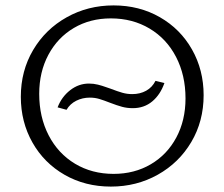

<svg xmlns="http://www.w3.org/2000/svg" viewBox="-20 -684 830 710"><path d="M57 -326Q57 -422 102.5 -499Q148 -576 226.5 -620Q305 -664 400 -664Q495 -664 571 -620.5Q647 -577 690 -501Q733 -425 733 -332Q733 -236 687.5 -159Q642 -82 563.5 -38Q485 6 390 6Q295 6 219 -37.5Q143 -81 100 -157Q57 -233 57 -326ZM666 -320Q666 -406 631 -473.5Q596 -541 533 -578.5Q470 -616 390 -616Q313 -616 253 -580.5Q193 -545 159 -481.5Q125 -418 125 -337Q125 -251 160 -183.5Q195 -116 257.5 -78.5Q320 -41 400 -41Q477 -41 537.5 -76.5Q598 -112 632 -175.5Q666 -239 666 -320ZM193 -287Q208 -326 239.5 -350.5Q271 -375 309 -375Q326 -375 342 -371Q358 -367 371.5 -362Q385 -357 389 -356Q415 -346 432.5 -341Q450 -336 469 -336Q498 -336 520.5 -348.5Q543 -361 555 -385L588 -377Q573 -334 543 -309Q513 -284 471 -284Q450 -284 431.5 -289Q413 -294 387 -304Q364 -313 347.5 -318Q331 -323 312 -323Q285 -323 262 -311.5Q239 -300 226 -278Z"/></svg>

Font: Ysabeau SC Semilight
Style: Regular
Weight: 300
Designer: Christian Thalmann (Catharsis Fonts)
Version: Version 0.003